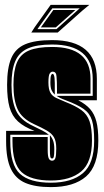

<svg xmlns="http://www.w3.org/2000/svg" viewBox="-20 -758 427 785"><path d="M188 7Q124 7 84 -10Q44 -27 24.5 -67.5Q5 -108 5 -181V-223H121Q78 -239 53.5 -261.5Q29 -284 19 -319.5Q9 -355 9 -411Q9 -480 26 -520Q43 -560 83 -577Q123 -594 193 -594Q376 -594 376 -436V-348H300Q331 -332 348.5 -312Q366 -292 374 -261.5Q382 -231 382 -183Q382 -80 332 -36.5Q282 7 188 7ZM188 -11Q273 -11 319 -50Q365 -89 365 -183Q365 -237 356 -266Q347 -295 322 -312.5Q297 -330 249 -348Q233 -354 225 -358Q217 -362 211 -366H359V-436Q359 -576 193 -576Q130 -576 94 -560Q58 -544 42.5 -508Q27 -472 27 -411Q27 -347 45 -307Q63 -267 115 -243Q138 -232 153.5 -224Q169 -216 180 -207H22V-181Q22 -84 61.5 -47.5Q101 -11 188 -11ZM188 -20Q106 -20 68.5 -54Q31 -88 31 -181V-198H175V-145Q175 -119 179.5 -110Q184 -101 193 -101Q203 -101 206.5 -112Q210 -123 210 -151Q210 -181 200.5 -197Q191 -213 171 -224.5Q151 -236 118 -251Q69 -274 52 -311.5Q35 -349 35 -411Q35 -469 49.5 -503Q64 -537 98.5 -551.5Q133 -566 193 -566Q350 -566 350 -436V-375H213V-390Q213 -409 212.5 -422.5Q212 -436 211 -446Q210 -465 195 -465Q188 -465 183 -457Q178 -449 178 -421Q178 -392 186.5 -378Q195 -364 211 -357Q227 -350 248 -341Q289 -325 312.5 -308Q336 -291 346 -262.5Q356 -234 356 -183Q356 -94 312 -57Q268 -20 188 -20ZM204 -371Q196 -378 191 -389Q186 -400 186 -421Q186 -442 188.5 -449Q191 -456 195 -456Q201 -456 203 -439Q204 -431 204 -418.5Q204 -406 204 -390ZM193 -110Q187 -110 185.5 -118Q184 -126 184 -148V-205Q193 -195 197.5 -182Q202 -169 202 -148Q202 -125 200 -117.5Q198 -110 193 -110ZM122 -647 187 -738H345L316 -714L216 -625H108ZM133 -639H211L306 -724H194ZM147 -646 198 -717H288L208 -646Z"/></svg>

Font: Alumni Sans Collegiate One SC
Style: Regular
Weight: 400
Designer: Robert E. Leuschke
Foundry: Robert E. Leuschke
Version: Version 1.100